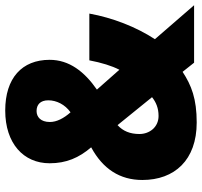

<svg xmlns="http://www.w3.org/2000/svg" viewBox="-39 -724 773 735"><g transform="rotate(-90 347.5 -356.5)"><path d="M292 -723C166 -723 90 -653 90 -553C90 -489 111 -441 151 -394C68 -349 26 -284 26 -198C26 -75 102 10 246 10C337 10 388 -10 440 -44L475 0H695L565 -150C612 -222 647 -312 663 -401H484C475 -354 463 -315 448 -286L372 -372C441 -420 486 -478 486 -553C486 -659 416 -723 292 -723ZM290 -603C314 -603 331 -589 331 -558C331 -527 315 -494 285 -473C262 -499 248 -526 248 -552C248 -587 267 -603 290 -603ZM236 -293 343 -161C324 -146 302 -136 271 -136C228 -136 202 -171 202 -209C202 -245 213 -272 236 -293Z"/></g></svg>

Font: Noto Sans Sinhala UI Condensed Black
Style: Regular
Weight: 900
Width: 3
Designer: Jelle Bosma - Monotype Design Team
Foundry: Monotype Imaging Inc.
Version: Version 2.006